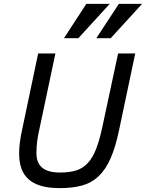

<svg xmlns="http://www.w3.org/2000/svg" viewBox="-20 -950 749 985"><path d="M590.8 -282.2Q572.3 -193.4 546.6 -136Q521 -78.6 484.9 -44.9Q448.7 -11.2 399.9 2Q351.1 15.1 286.1 15.1Q230 15.1 190.4 3.4Q150.9 -8.3 126 -30.8Q101.1 -53.2 89.6 -86.4Q78.1 -119.6 78.1 -163.1Q78.1 -217.3 95.2 -293L175.8 -675.8H264.2L183.1 -292Q179.2 -274.9 176.3 -259.5Q173.3 -244.1 171.1 -228.8Q168.9 -213.4 168 -197.3Q167 -181.2 167 -163.1Q167 -114.7 196.3 -89.8Q225.6 -64.9 289.1 -64.9Q336.9 -64.9 371.1 -75.7Q405.3 -86.4 430.2 -113.3Q455.1 -140.1 472.7 -184.8Q490.2 -229.5 504.9 -297.9L585.9 -675.8H673.8ZM547.9 -753.9H474.1L589.8 -930.2H709ZM381.8 -753.9H308.1L422.9 -930.2H543Z"/></svg>

Font: Clear Sans
Style: Italic
Weight: 400
Italic angle: -12°
Foundry: Intel Corporation
Version: Version 1.00